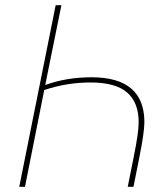

<svg xmlns="http://www.w3.org/2000/svg" viewBox="-20 -718 647 738"><path d="M54 0 194 -698H216L154 -392H156Q237 -421 332 -421Q535 -421 535 -248Q535 -210 515 -110L493 0H471L494 -115Q513 -208 513 -248Q513 -324 468.5 -362.5Q424 -401 328 -401Q237 -401 150 -372L76 0Z"/></svg>

Font: IBM Plex Sans Thin
Style: Italic
Weight: 100
Italic angle: -11.31°
Designer: Mike Abbink, Paul van der Laan, Pieter van Rosmalen
Foundry: Bold Monday
Version: Version 3.0